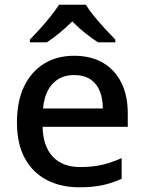

<svg xmlns="http://www.w3.org/2000/svg" viewBox="-20 -786 612 816"><path d="M295 -549Q366 -549 417 -519.5Q468 -490 495.5 -435Q523 -380 523 -305V-247H161Q163 -164 204.5 -120Q246 -76 321 -76Q373 -76 413.5 -85.5Q454 -95 497 -114V-26Q457 -8 415.5 1Q374 10 317 10Q239 10 179 -21Q119 -52 85.5 -113.5Q52 -175 52 -265Q52 -356 82.5 -419Q113 -482 167.5 -515.5Q222 -549 295 -549ZM295 -467Q238 -467 203.5 -430Q169 -393 163 -325H417Q417 -367 404 -399Q391 -431 364 -449Q337 -467 295 -467ZM345 -766Q358 -744 380.5 -716.5Q403 -689 427.5 -662.5Q452 -636 470 -618V-606H397Q371 -622 342.5 -645Q314 -668 287 -695Q260 -668 232.5 -645.5Q205 -623 179 -606H107V-618Q126 -637 149.5 -663Q173 -689 195 -716.5Q217 -744 231 -766Z"/></svg>

Font: Noto Sans Devanagari Medium
Style: Regular
Weight: 500
Version: Version 2.003